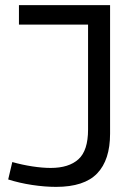

<svg xmlns="http://www.w3.org/2000/svg" viewBox="-20 -720 509 750"><path d="M12 -19 28 -87Q67 -76 106.5 -70Q146 -64 178 -64Q249 -64 286.5 -98Q324 -132 324 -214V-624H54V-700H410V-198Q410 -95 359.5 -42.5Q309 10 199 10Q155 10 105.5 2.5Q56 -5 12 -19Z"/></svg>

Font: Georama
Style: Regular
Weight: 400
Designer: Jean-Baptiste Levee
Foundry: Production Type
Version: Version 1.000